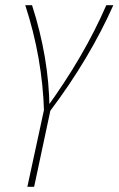

<svg xmlns="http://www.w3.org/2000/svg" viewBox="-20 -428 455 737"><path d="M149 0Q146 -102 128 -204.5Q110 -307 77 -408H103Q135 -309 152 -209.5Q169 -110 170 -10H156Q229 -110 287 -209.5Q345 -309 388 -408H415Q370 -307 309 -204.5Q248 -102 171 0ZM85 289 151 -16H176L111 289Z"/></svg>

Font: Ysabeau Infant Thin
Style: Italic
Weight: 250
Italic angle: -12°
Designer: Christian Thalmann (Catharsis Fonts)
Version: Version 2.001;gftools[0.9.30]; featfreeze: ss01,ss02,lnum